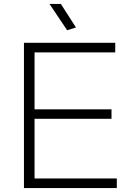

<svg xmlns="http://www.w3.org/2000/svg" viewBox="-20 -958 674 978"><path d="M322 -804 232 -938H290L367 -818ZM102 -740H567V-691H156V-401H548V-353H156V-49H575V0H102Z"/></svg>

Font: Encode Sans Wide
Style: ExtraLight
Weight: 200
Designer: Pablo Impallari, Andres Torresi
Foundry: Pablo Impallari, Andres Torresi
Version: Version 1.000; ttfautohint (v1.00) -l 8 -r 50 -G 200 -x 14 -